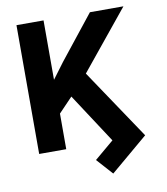

<svg xmlns="http://www.w3.org/2000/svg" viewBox="-94 -786 903 1038"><g transform="rotate(-10 357.5 -266.5)"><path d="M215.7 0H67.1V-707H215.7ZM360.5 -346.6 196.8 -175.7 169.5 -319 280 -467.3 470.3 -707H654.3ZM443.2 173.8 363.9 85.6 469.9 -3.7 265.2 -316.8 374.9 -408.4 648.9 0Z"/></g></svg>

Font: Pretendard GOV Variable
Style: Regular
Weight: 400
Designer: Base glyphs from Inter by Rasmus Andersson; Hangul glyphs from Noto Sans CJK(Source Han Sans) by Jang Soo-young and Kang
Foundry: Kil Hyung-jin
Version: Version 1.307;Glyphs 3.2 (3192)